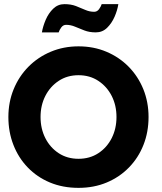

<svg xmlns="http://www.w3.org/2000/svg" viewBox="-20 -896 782 928"><path d="M176 -330.5Q176 -274 199.2 -228.2Q222.5 -182.5 263.8 -155.5Q305 -128.5 359.5 -128.5Q414 -128.5 455.2 -155.5Q496.5 -182.5 519.8 -228.2Q543 -274 543 -330.5Q543 -387 519.8 -432.5Q496.5 -478 455.2 -505.2Q414 -532.5 359.5 -532.5Q305 -532.5 263.8 -505.2Q222.5 -478 199.2 -432.5Q176 -387 176 -330.5ZM20.5 -330.5Q20.5 -402.5 46 -464.8Q71.5 -527 117.5 -573.5Q163.5 -620 225.5 -646Q287.5 -672 359.5 -672Q432.5 -672 494.2 -646Q556 -620 601.8 -573.5Q647.5 -527 672.8 -464.8Q698 -402.5 698 -330.5Q698 -258 673.5 -195.8Q649 -133.5 603.5 -86.8Q558 -40 496 -14Q434 12 359.5 12Q283.5 12 221.2 -14Q159 -40 114 -86.8Q69 -133.5 44.8 -195.8Q20.5 -258 20.5 -330.5ZM182.5 -739.5Q187.5 -769 201 -800.5Q214.5 -832 237.2 -854Q260 -876 291.5 -876Q323 -876 347 -866.8Q371 -857.5 392 -848.2Q413 -839 435 -839Q449.5 -839 458.8 -851.8Q468 -864.5 471.5 -876H552Q547.5 -846.5 533.8 -815Q520 -783.5 497.5 -761.5Q475 -739.5 443 -739.5Q412 -739.5 388 -748.8Q364 -758 342.8 -767Q321.5 -776 299.5 -776Q285.5 -776 276.2 -763.5Q267 -751 263.5 -739.5Z"/></svg>

Font: League Spartan Thin
Style: Bold
Weight: 700
Version: Version 2.002